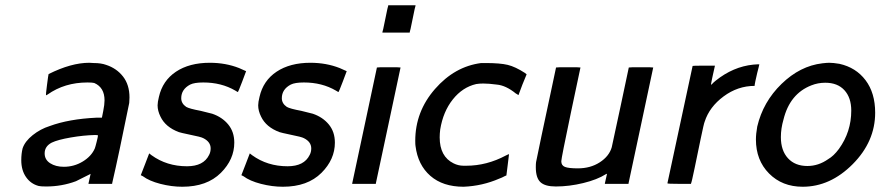

<svg xmlns="http://www.w3.org/2000/svg" viewBox="-20 -700 3352 731"><path d="M165 -418Q251 -461 320 -461Q322 -461 328 -460.5Q334 -460 337 -460Q365 -460 384 -453Q424 -440 448.5 -408.5Q473 -377 473 -329Q473 -325 472.5 -318Q472 -311 472 -308Q432 -110 407 -2V0H317V-2L325 -38Q274 -12 269 -10Q215 10 156 10Q134 10 127 8Q97 0 79 -26Q61 -52 61 -90Q61 -115 66 -135Q75 -162 104.5 -185.5Q134 -209 169 -220Q242 -247 348 -252H368L373 -277Q378 -302 378 -318Q378 -367 339 -384Q332 -386 313 -386Q226 -386 161 -340Q156 -337 155 -337Q154 -338 159 -377Q164 -416 165 -418ZM150 -116Q150 -92 171 -78.5Q192 -65 223 -65Q262 -65 295 -85Q328 -105 341 -135Q343 -140 348 -160Q353 -180 353 -184Q353 -186 342 -186Q298 -185 249 -176.5Q200 -168 177 -157Q150 -143 150 -116Z M585 -331Q599 -393 650 -427Q701 -461 779 -461Q839 -461 890 -441L917 -429Q917 -428 902 -389Q887 -350 886 -350Q886 -349 883.5 -350.5Q881 -352 876 -355Q823 -386 754 -386Q720 -386 704 -378Q670 -360 670 -326Q670 -306 689 -293Q701 -286 744 -278L788 -267Q826 -254 849 -226Q872 -198 872 -157Q872 -93 821 -42Q768 11 674 11Q633 11 590.5 0Q548 -11 524 -29L516 -33Q518 -39 532.5 -75.5Q547 -112 548 -116L557 -109Q615 -67 692 -67Q755 -67 776 -110Q782 -121 782 -135Q782 -160 754 -174Q745 -179 704 -187Q666 -195 661 -197Q610 -216 591 -256Q580 -278 580 -299Q580 -311 585 -331Z M968 -331Q982 -393 1033 -427Q1084 -461 1162 -461Q1222 -461 1273 -441L1300 -429Q1300 -428 1285 -389Q1270 -350 1269 -350Q1269 -349 1266.5 -350.5Q1264 -352 1259 -355Q1206 -386 1137 -386Q1103 -386 1087 -378Q1053 -360 1053 -326Q1053 -306 1072 -293Q1084 -286 1127 -278L1171 -267Q1209 -254 1232 -226Q1255 -198 1255 -157Q1255 -93 1204 -42Q1151 11 1057 11Q1016 11 973.5 0Q931 -11 907 -29L899 -33Q901 -39 915.5 -75.5Q930 -112 931 -116L940 -109Q998 -67 1075 -67Q1138 -67 1159 -110Q1165 -121 1165 -135Q1165 -160 1137 -174Q1128 -179 1087 -187Q1049 -195 1044 -197Q993 -216 974 -256Q963 -278 963 -299Q963 -311 968 -331Z M1436 -578Q1437 -578 1447 -628Q1457 -678 1458 -678V-680H1562V-678Q1561 -678 1551 -628Q1541 -578 1540 -578V-576H1436ZM1411 -2V0H1321V-2Q1322 -7 1368.5 -224.5Q1415 -442 1415 -443Q1415 -444 1460 -444Q1505 -444 1505 -443Q1505 -442 1458.5 -224.5Q1412 -7 1411 -2Z M1561 -164Q1561 -275 1636 -361Q1711 -447 1812 -460H1828Q1884 -460 1913 -453Q1942 -446 1979 -422L1985 -417L1969 -378Q1954 -339 1954 -338L1952 -339Q1951 -340 1948.5 -341.5Q1946 -343 1944 -344Q1906 -375 1871 -378Q1841 -382 1820 -382Q1805 -382 1793 -380Q1741 -368 1704 -321.5Q1667 -275 1656 -207Q1654 -191 1654 -177Q1654 -104 1707 -78Q1725 -69 1745 -69H1755Q1833 -69 1906 -108Q1918 -114 1918 -113Q1918 -112 1913 -72L1908 -32L1903 -30Q1898 -27 1891 -24Q1884 -21 1881 -20Q1817 8 1745 11Q1666 11 1618.5 -30.5Q1571 -72 1562 -144Q1561 -149 1561 -164Z M2096 10Q2055 10 2037.5 -6.5Q2020 -23 2020 -63Q2020 -77 2021 -83Q2023 -95 2042 -184.5Q2061 -274 2079 -358Q2097 -442 2097 -443Q2097 -444 2144 -444Q2190 -444 2190 -443Q2174 -366 2154 -273Q2117 -97 2117 -86Q2117 -70 2131 -64.5Q2145 -59 2180 -59Q2228 -59 2263.5 -82Q2299 -105 2309 -139Q2310 -143 2342 -292Q2374 -441 2374 -443Q2374 -444 2421 -444Q2467 -444 2467 -443Q2467 -442 2420.5 -224.5Q2374 -7 2373 -2V0H2283V-2L2291 -38Q2291 -39 2287 -37Q2254 -16 2200.5 -3Q2147 10 2096 10Z M2521 -2 2617 -449Q2617 -450 2660 -450H2702L2694 -414Q2693 -409 2691.5 -402.5Q2690 -396 2689.5 -392.5Q2689 -389 2688 -384.5Q2687 -380 2687 -379Q2687 -378 2687 -377Q2689 -379 2692 -381Q2694 -384 2705 -393Q2771 -446 2848 -454Q2850 -454 2855.5 -454.5Q2861 -455 2863 -455H2871L2868 -442Q2867 -439 2863 -422.5Q2859 -406 2856 -391.5Q2853 -377 2853 -373Q2789 -373 2735 -333Q2681 -293 2663 -237Q2660 -231 2648 -173Q2636 -115 2624.5 -59.5Q2613 -4 2611 -2V0H2566Q2521 0 2521 -2Z M3036 11Q2958 11 2908 -39.5Q2858 -90 2858 -169Q2858 -190 2863 -218Q2885 -312 2955.5 -380.5Q3026 -449 3111 -459Q3129 -461 3137 -461Q3152 -461 3176 -457Q3239 -443 3275.5 -394.5Q3312 -346 3312 -271Q3312 -161 3226.5 -75Q3141 11 3036 11ZM3221 -279Q3221 -328 3195 -356.5Q3169 -385 3122 -385Q3094 -385 3069 -375Q2987 -343 2963 -245Q2953 -211 2953 -178Q2953 -127 2980 -97.5Q3007 -68 3054 -68Q3096 -68 3133 -94Q3154 -106 3174 -133Q3221 -198 3221 -279Z"/></svg>

Font: KaTeX_SansSerif
Style: Italic
Weight: 400
Version: Version 1.1; ttfautohint (v1.3)